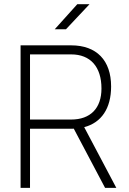

<svg xmlns="http://www.w3.org/2000/svg" viewBox="-20 -914 626 934"><path d="M80.1 0H126V-287.6H326.2C330.6 -287.6 334.5 -287.6 338.9 -288.1L491.2 0H545.9L389.6 -295.4C473.6 -317.4 520.5 -387.2 520.5 -493.2C520.5 -620.6 449.7 -693.4 326.2 -693.4H80.1ZM126 -332.5V-649.4H326.2C419.9 -649.4 473.6 -588.9 473.6 -483.4C473.6 -387.2 419.9 -332.5 326.2 -332.5ZM246.1 -771.5H300.8L415.5 -893.6H356Z"/></svg>

Font: Cascadia Mono PL ExtraLight
Style: Regular
Weight: 200
Monospace: yes
Designer: Aaron Bell
Foundry: Saja Typeworks
Version: Version 2404.023